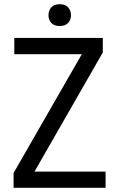

<svg xmlns="http://www.w3.org/2000/svg" viewBox="-20 -891 562 911"><path d="M143.6 -76.7H481V0H44.4V-70.3L368.2 -633.8H47.9V-710.9H467.8V-642.1ZM210 -818.8Q210 -840.8 223.4 -856Q236.8 -871.1 263.2 -871.1Q289.6 -871.1 303.2 -856Q316.9 -840.8 316.9 -818.8Q316.9 -796.9 303.2 -782.2Q289.6 -767.6 263.2 -767.6Q236.8 -767.6 223.4 -782.2Q210 -796.9 210 -818.8Z"/></svg>

Font: Roboto Condensed
Style: Regular
Weight: 400
Designer: Google
Version: Version 2.001047; 2015